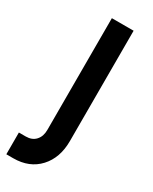

<svg xmlns="http://www.w3.org/2000/svg" viewBox="-229 -594 653 822"><g transform="rotate(30 98.0 -183.0)"><path d="M-37 183V75.5H-3Q28 75.5 45.5 56.2Q63 37 63 5.5V-547.5H170.5V-2Q170.5 81 123.5 132Q76.5 183 -3 183Z"/></g></svg>

Font: Mohave SemiBold
Style: Regular
Weight: 600
Designer: Gumpita Rahayu
Foundry: Tokotype
Version: Version 2.003